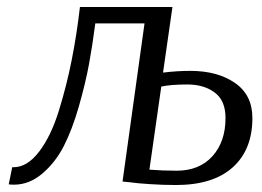

<svg xmlns="http://www.w3.org/2000/svg" viewBox="-20 -520 751 550"><path d="M447 -312Q487 -317 525 -317Q603 -317 653 -282.5Q703 -248 703 -182Q703 -91 646.5 -40.5Q590 10 484 10Q448 10 409.5 7.5Q371 5 351 2L331 0L394 -453H253Q245 -391 235 -336.5Q225 -282 206 -215.5Q187 -149 163 -102Q139 -55 101.5 -23Q64 9 20 9Q10 9 5 8L15 -41H19Q58 -41 92 -85.5Q126 -130 148.5 -202.5Q171 -275 185.5 -348.5Q200 -422 209 -500H474ZM517 -278Q469 -278 442 -272L408 -34Q446 -31 486 -31Q551 -31 588.5 -72.5Q626 -114 626 -182Q626 -232 595 -255Q564 -278 517 -278Z"/></svg>

Font: Arsenal
Style: Italic
Weight: 400
Italic angle: -9.10001°
Designer: Andrij Shevchenko
Foundry: Stairsfor
Version: Version 2.001;PS 002.001;hotconv 1.0.88;makeotf.lib2.5.64775